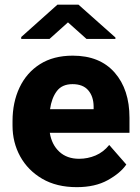

<svg xmlns="http://www.w3.org/2000/svg" viewBox="-20 -770 582 800"><path d="M299.8 9.8Q215.8 9.8 156 -25.1Q96.2 -60.1 64.2 -118.2Q32.2 -176.3 32.2 -246.6V-265.1Q32.2 -343.8 61.5 -405.5Q90.8 -467.3 146.7 -502.7Q202.6 -538.1 283.2 -538.1Q396 -538.1 457.8 -467.5Q519.5 -397 519.5 -279.3V-216.8H187.5Q195.3 -167.5 227.1 -137.9Q258.8 -108.4 309.6 -108.4Q345.7 -108.4 378.4 -122.3Q411.1 -136.2 435.1 -166L506.3 -84.5Q481.9 -48.8 429.2 -19.5Q376.5 9.8 299.8 9.8ZM282.2 -419.4Q238.3 -419.4 216.6 -390.1Q194.8 -360.8 188.5 -314.9H370.1V-326.7Q369.6 -368.2 347.7 -393.8Q325.7 -419.4 282.2 -419.4ZM307.1 -750.5 460.9 -613.8V-607.9H340.3L263.2 -676.8L186.5 -607.9H68.4V-615.7L219.2 -750.5Z"/></svg>

Font: Vazirmatn RD ExtraBold
Style: Regular
Weight: 800
Designer: Saber Rastikerdar
Foundry: Saber Rastikerdar
Version: Version 32.102